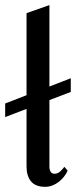

<svg xmlns="http://www.w3.org/2000/svg" viewBox="-24 -720 295 746"><path d="M251 -416V-362.8L168 -331.1V-70.8Q168 -61 172.6 -53Q177.2 -44.9 188 -44.9Q200.2 -44.9 210 -54Q219.7 -63 226.1 -71.8L238.8 -57.1Q233.4 -44.4 224.4 -33.2Q215.3 -22 204.1 -13.2Q192.9 -4.4 179.4 0.7Q166 5.9 151.9 5.9Q113.8 5.9 96.4 -15.4Q79.1 -36.6 79.1 -73.2V-296.9L-3.9 -265.1V-317.9L79.1 -350.1V-668.9L168 -700.2V-383.8Z"/></svg>

Font: Redressed
Style: Regular
Weight: 400
Designer: Astigmatic (AOETI)
Foundry: Astigmatic (AOETI)
Version: Version 1.001